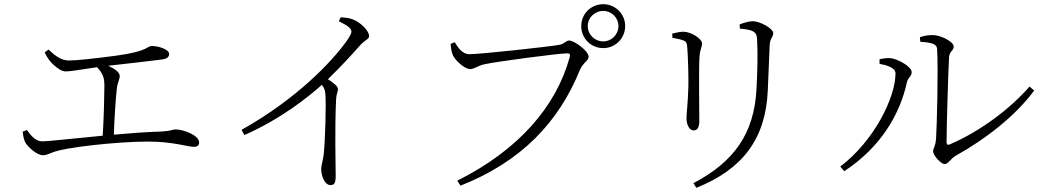

<svg xmlns="http://www.w3.org/2000/svg" viewBox="-20 -841 4970 914"><path d="M88 -214C91 -189 94 -175 101 -162C112 -142 156 -102 184 -102C207 -102 219 -114 254 -123C361 -150 617 -172 727 -166C820 -161 879 -142 902 -142C919 -142 928 -148 928 -163C928 -197 853 -225 815 -225C804 -225 791 -217 751 -215C681 -213 600 -207 522 -200C524 -272 531 -374 536 -418C539 -447 550 -463 550 -479C550 -498 525 -514 495 -528C578 -537 715 -553 752 -558C778 -562 785 -571 785 -585C785 -605 736 -622 704 -622C675 -622 694 -598 533 -576C427 -562 345 -553 308 -553C271 -553 242 -576 211 -605L193 -592C204 -565 223 -542 238 -530C256 -514 273 -501 295 -501C318 -501 375 -512 442 -521C468 -493 477 -473 477 -434C477 -392 474 -271 469 -195C330 -182 208 -168 182 -168C149 -168 127 -196 108 -222Z M1593 -740C1639 -717 1653 -705 1653 -690C1653 -682 1645 -666 1626 -640C1557 -545 1391 -369 1130 -223L1143 -198C1317 -274 1451 -382 1512 -437C1525 -421 1528 -410 1529 -391C1533 -347 1528 -168 1521 -106C1517 -73 1509 -54 1509 -36C1509 -7 1524 40 1553 40C1571 40 1578 32 1578 -4C1578 -66 1573 -221 1580 -369C1581 -393 1589 -406 1589 -417C1589 -430 1567 -447 1541 -464C1608 -529 1657 -583 1693 -624C1721 -655 1737 -653 1737 -670C1737 -694 1696 -735 1661 -748C1642 -756 1623 -757 1602 -759Z M2747 -717C2747 -658 2793 -612 2852 -612C2909 -612 2956 -658 2956 -717C2956 -775 2909 -821 2852 -821C2793 -821 2747 -775 2747 -717ZM2778 -717C2778 -757 2811 -789 2852 -789C2891 -789 2924 -757 2924 -717C2924 -676 2891 -644 2852 -644C2811 -644 2778 -676 2778 -717ZM2215 -583C2180 -583 2159 -616 2145 -640L2125 -632C2127 -604 2131 -590 2136 -578C2146 -555 2191 -512 2218 -512C2237 -512 2257 -529 2286 -535C2343 -548 2640 -587 2679 -587C2690 -587 2696 -586 2692 -569C2627 -332 2447 -126 2157 19L2172 43C2462 -72 2639 -258 2741 -509C2755 -542 2782 -552 2782 -571C2782 -598 2715 -648 2689 -648C2674 -648 2668 -633 2645 -628C2599 -619 2266 -583 2215 -583Z M3295 53C3515 -35 3625 -180 3635 -410C3638 -472 3641 -567 3644 -626C3645 -659 3661 -663 3661 -684C3661 -703 3601 -740 3563 -740C3547 -740 3522 -733 3501 -725L3502 -705C3529 -702 3552 -699 3562 -693C3581 -684 3583 -670 3584 -653C3588 -583 3586 -508 3581 -413C3569 -207 3477 -72 3281 31ZM3181 -661C3202 -657 3216 -655 3232 -649C3249 -643 3250 -635 3252 -610C3255 -574 3258 -478 3257 -432C3255 -348 3248 -306 3248 -279C3248 -247 3262 -220 3282 -220C3296 -220 3309 -230 3309 -264C3309 -299 3306 -529 3310 -572C3313 -608 3322 -617 3322 -634C3322 -657 3269 -690 3233 -690C3220 -690 3199 -686 3180 -681Z M4359 -664 4361 -642C4413 -639 4440 -632 4441 -608C4447 -512 4440 -239 4436 -181C4433 -141 4422 -137 4422 -120C4422 -103 4458 -60 4477 -60C4495 -60 4506 -87 4530 -100C4670 -177 4816 -291 4903 -410L4881 -429C4792 -327 4652 -218 4500 -153C4492 -150 4486 -152 4486 -165C4486 -241 4495 -527 4498 -570C4501 -599 4520 -599 4520 -620C4520 -642 4459 -674 4421 -674C4400 -674 4384 -672 4359 -664ZM4167 -537C4189 -533 4243 -522 4243 -492C4243 -377 4141 -170 3980 -48L3999 -26C4174 -141 4264 -298 4297 -448C4302 -473 4320 -477 4320 -497C4320 -525 4253 -560 4221 -564C4201 -566 4180 -562 4167 -559Z"/></svg>

Font: Noto Serif TC Light
Style: Regular
Weight: 300
Designer: Ryoko NISHIZUKA 西塚涼子 (kana & ideographs); Frank Grießhammer (Latin, Greek & Cyrillic); Wenlong ZHANG 张文龙 (bopomofo); San
Foundry: Adobe
Version: Version 2.001;hotconv 1.1.0;makeotfexe 2.6.0